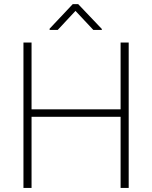

<svg xmlns="http://www.w3.org/2000/svg" viewBox="-20 -919 744 939"><path d="M581.1 -384.3V-347.7H120.6V-384.3ZM134.3 -710.9V0H94.7V-710.9ZM609.4 -710.9V0H569.8V-710.9ZM362.3 -898.9 478 -777.3V-772.5H436.5L349.1 -865.7L262.2 -772.5H222.7V-778.8L335.9 -898.9Z"/></svg>

Font: Roboto ExtraLight
Style: Regular
Weight: 250
Designer: Christian Robertson
Foundry: Google
Version: Version 3.009; 2024